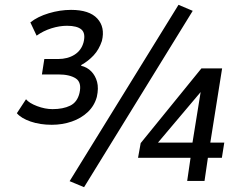

<svg xmlns="http://www.w3.org/2000/svg" viewBox="-20 -751 1010 797"><path d="M195 -233Q146 -233 107 -246.5Q68 -260 50 -281L88 -339Q101 -323 134 -310.5Q167 -298 198 -298Q242 -298 271.5 -312.5Q301 -327 310 -365Q320 -409 294.5 -425.5Q269 -442 222 -442H154L164 -506H221Q261 -506 289.5 -524Q318 -542 327 -576Q336 -613 318 -628.5Q300 -644 258 -644Q227 -644 193.5 -633.5Q160 -623 132 -603L106 -658Q136 -682 182.5 -696Q229 -710 275 -710Q351 -710 384 -674Q417 -638 403 -581Q391 -545 368.5 -521Q346 -497 317 -481V-478Q342 -472 359 -454.5Q376 -437 383 -411Q390 -385 382 -349Q372 -312 344.5 -286Q317 -260 278 -246.5Q239 -233 195 -233ZM329 26 269 1 721 -731 780 -706ZM757 0 771 -96H553L564 -157L816 -467H902L853 -159H911L901 -96H843L829 0ZM779 -159 815 -382H824L618 -138L622 -159Z"/></svg>

Font: Nunito Sans 7pt Condensed SemiBold
Style: Italic
Weight: 600
Width: 3
Italic angle: -9°
Designer: Vernon Adams
Foundry: Vernon Adams
Version: Version 3.101;gftools[0.9.27]